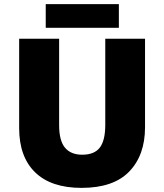

<svg xmlns="http://www.w3.org/2000/svg" viewBox="-20 -902 797 932"><path d="M684 -284Q684 -149 607.5 -69.5Q531 10 376 10Q228 10 150.5 -65.5Q73 -141 73 -280V-714H267V-295Q267 -219 295.5 -185Q324 -151 379 -151Q438 -151 464.5 -185.5Q491 -220 491 -296V-714H684ZM557 -882V-767H202V-882Z"/></svg>

Font: Noto Sans Gujarati UI Black
Style: Regular
Weight: 900
Designer: Jelle Bosma - Monotype Design Team, Universal Thirst
Foundry: Monotype Imaging Inc.
Version: Version 2.106; ttfautohint (v1.8.4.7-5d5b)